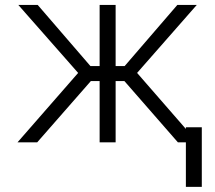

<svg xmlns="http://www.w3.org/2000/svg" viewBox="-20 -565 854 762"><path d="M52.6 -545.5H129.6L338.8 -302.9H375.4V-545.5H438.9V-302.9H474.8L683.9 -545.5H761L524.1 -275.6L717.7 -53.3V-60H780.9V176.5H717.7V0H686.1L473.7 -243.3H438.9V0H375.4V-243.3H340.6L127.5 0H49.4L290.1 -275.6Z"/></svg>

Font: DeltaSans Light
Style: Regular
Weight: 300
Designer: Rasmus Andersson
Foundry: rsms
Version: Version 3.012